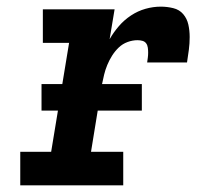

<svg xmlns="http://www.w3.org/2000/svg" viewBox="-20 -558 640 578"><path d="M41 0V-101H134L188 -429H109V-530H325L310 -440Q322 -461 338 -479.5Q354 -498 374.5 -511.5Q395 -525 418 -531.5Q441 -538 464 -538Q483 -538 501.5 -533.5Q520 -529 531.5 -515.5Q543 -502 547 -484Q551 -466 551 -446.5Q551 -427 548.5 -408Q546 -389 543 -370H423Q424 -377 425 -384.5Q426 -392 426 -399.5Q426 -407 425 -414.5Q424 -422 420 -427.5Q416 -433 409 -435Q402 -437 394 -437Q379 -437 364 -431.5Q349 -426 337.5 -415Q326 -404 317.5 -390.5Q309 -377 303 -362.5Q297 -348 293.5 -333.5Q290 -319 287 -304L254 -101H351V0ZM105 -225V-305H407V-225Z"/></svg>

Font: Iosevka Curly Slab ExObl
Style: Bold
Weight: 700
Width: 7
Italic angle: -9°
Monospace: yes
Designer: Belleve Invis
Foundry: Belleve Invis
Version: Version 11.0.0; ttfautohint (v1.8.3)